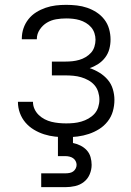

<svg xmlns="http://www.w3.org/2000/svg" viewBox="-20 -558 540 792"><path d="M253 8Q277 8 300.5 5Q324 2 346.5 -5.5Q369 -13 389 -25.5Q409 -38 424 -57Q439 -76 445.5 -99Q452 -122 452 -146Q452 -168 445.5 -190Q439 -212 424.5 -229Q410 -246 390.5 -258Q371 -270 350 -277Q368 -283 385 -294Q402 -305 414 -321Q426 -337 431 -356Q436 -375 436 -395Q436 -417 430 -438.5Q424 -460 410.5 -477.5Q397 -495 378.5 -507Q360 -519 339.5 -526Q319 -533 297 -535.5Q275 -538 253 -538Q231 -538 210 -535.5Q189 -533 168.5 -526Q148 -519 129.5 -507.5Q111 -496 97.5 -479Q84 -462 77 -441.5Q70 -421 70 -399Q70 -398 70 -397.5Q70 -397 70 -396H132Q132 -396 132 -396.5Q132 -397 132 -398Q132 -418 144 -436Q156 -454 173.5 -464.5Q191 -475 211.5 -478.5Q232 -482 253 -482Q267 -482 281 -480.5Q295 -479 308.5 -475Q322 -471 334.5 -463.5Q347 -456 356 -445.5Q365 -435 369.5 -421.5Q374 -408 374 -394Q374 -380 369.5 -365.5Q365 -351 355.5 -340.5Q346 -330 333.5 -322.5Q321 -315 307 -311Q293 -307 279 -305.5Q265 -304 250 -304H194V-247H250Q266 -247 282.5 -245.5Q299 -244 314.5 -239.5Q330 -235 344.5 -227Q359 -219 369.5 -207Q380 -195 385 -179Q390 -163 390 -147Q390 -131 385 -115.5Q380 -100 369.5 -88.5Q359 -77 345 -69Q331 -61 315.5 -56.5Q300 -52 284.5 -50.5Q269 -49 253 -49Q238 -49 222.5 -50.5Q207 -52 192.5 -55.5Q178 -59 164.5 -66Q151 -73 140 -83.5Q129 -94 122.5 -108Q116 -122 116 -138Q116 -138 116 -138Q116 -138 116 -138H54Q54 -138 54 -137.5Q54 -137 54 -137Q54 -114 62 -92Q70 -70 85 -52.5Q100 -35 120 -23Q140 -11 162 -4Q184 3 207 5.5Q230 8 253 8ZM150 214H250Q270 214 290 209.5Q310 205 326 192.5Q342 180 350 161Q358 142 358 122Q358 106 353.5 90Q349 74 338 62Q327 50 312 42.5Q297 35 281 32V0H219V86H250Q258 86 266.5 88Q275 90 281.5 94.5Q288 99 292 106.5Q296 114 296 122Q296 130 292 137.5Q288 145 281.5 149.5Q275 154 266.5 155.5Q258 157 250 157H150Z"/></svg>

Font: Iosevka SS09 Light
Style: Regular
Weight: 300
Monospace: yes
Designer: Belleve Invis
Foundry: Belleve Invis
Version: Version 5.2.1; ttfautohint (v1.8.3)